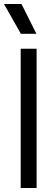

<svg xmlns="http://www.w3.org/2000/svg" viewBox="-39 -945 269 965"><path d="M145 -700V0H65V-700ZM-19 -925H69L144 -775H66Z"/></svg>

Font: TASA Explorer VF
Style: Regular
Weight: 400
Designer: Weizhong Zhang
Foundry: Local Remote
Version: Version 1.000;Glyphs 3.2 (3192)